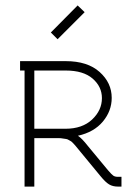

<svg xmlns="http://www.w3.org/2000/svg" viewBox="-20 -690 504 710"><path d="M192.9 -544.9 168 -569.8 267.1 -669.9 293 -645ZM222.2 -213.9Q284.2 -213.9 320.6 -248Q356.9 -282.2 356.9 -327.1Q356.9 -369.6 322.5 -399.4Q288.1 -429.2 223.1 -429.2H106.9V-213.9ZM416 0Q397 0 383.5 -8.1Q370.1 -16.1 352.1 -38.1L278.8 -127Q275.9 -130.9 267.8 -140.4Q259.8 -149.9 258.3 -151.9Q256.8 -153.8 250.7 -160.2Q244.6 -166.5 242.7 -167.5Q240.7 -168.5 234.6 -172.1Q228.5 -175.8 224.6 -176Q220.7 -176.3 213.1 -177.7Q205.6 -179.2 197.8 -179.2Q189.9 -179.2 179.2 -179.2H106.9V0H70.8V-429.2H54.2V-463.9H223.1Q303.7 -463.9 348.4 -423.8Q393.1 -383.8 393.1 -328.1Q393.1 -279.8 360.4 -240.5Q327.6 -201.2 268.1 -188Q282.7 -178.7 305.2 -149.9L378.9 -61Q392.6 -44.9 398.9 -40.5Q405.3 -36.1 416 -36.1H429.2V0Z"/></svg>

Font: RawengulkPcs
Style: Regular
Weight: 400
Version: Version 0.92